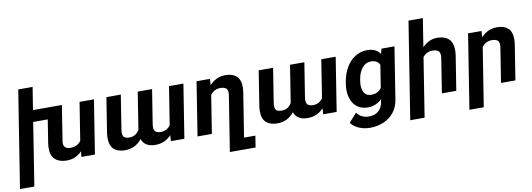

<svg xmlns="http://www.w3.org/2000/svg" viewBox="-68 -1201 5151 1860"><g transform="rotate(-10 2507.0 -271.0)"><path d="M861.8 -528.3 778.3 0H645.5L650.4 -54.2Q618.7 -22 582.5 -6.1Q546.4 9.8 500.5 9.8Q429.2 9.8 388.2 -26.1Q347.2 -62 347.2 -135.7Q347.2 -161.1 351.1 -184.6L387.2 -414.6H244.1L146.5 203.1H5.4L103 -414.6L121.1 -528.3L156.2 -750H297.4L262.2 -528.3H546.4L492.2 -185.5Q490.2 -169.9 490.2 -164.6Q490.2 -133.8 507.3 -119.4Q524.4 -105 554.2 -105Q626 -105 661.1 -155.3L720.2 -528.3Z M1541 -154.3 1600.1 -528.3H1741.7L1658.2 0H1525.4L1529.8 -58.1Q1496.6 -23.4 1458.3 -6.8Q1419.9 9.8 1372.6 9.8Q1321.3 9.8 1287.1 -10.5Q1252.9 -30.8 1240.2 -70.8Q1206.5 -29.8 1166 -10Q1125.5 9.8 1073.7 9.8Q1003.9 9.8 965.1 -25.1Q926.3 -60.1 926.3 -135.3Q926.3 -160.2 930.7 -189.5L984.4 -528.3H1126L1072.8 -191.4Q1070.3 -174.3 1070.3 -163.6Q1070.3 -130.4 1087.4 -117.4Q1104.5 -104.5 1138.2 -104.5Q1200.7 -104.5 1234.9 -163.6L1292.5 -528.3H1433.6L1380.4 -192.4Q1377.9 -175.3 1377.9 -165.5Q1377.9 -131.3 1395.3 -117.9Q1412.6 -104.5 1446.8 -104.5Q1505.4 -104.5 1541 -154.3Z M2340.8 89.4 2322.8 203.1H2069.8L2155.3 -336.9Q2157.7 -353 2157.7 -363.8Q2157.7 -397 2139.6 -410.4Q2121.6 -423.8 2085 -423.8Q2025.4 -423.8 1987.8 -373L1928.7 0H1787.6L1871.1 -528.3H2003.4L1999 -467.8Q2033.2 -503.4 2071.5 -520.8Q2109.9 -538.1 2156.7 -538.1Q2225.1 -538.1 2263.7 -503.7Q2302.2 -469.2 2302.2 -394Q2302.2 -372.1 2297.4 -338.9L2229.5 89.4Z M3039.1 -154.3 3098.1 -528.3H3239.7L3156.2 0H3023.4L3027.8 -58.1Q2994.6 -23.4 2956.3 -6.8Q2918 9.8 2870.6 9.8Q2819.3 9.8 2785.2 -10.5Q2751 -30.8 2738.3 -70.8Q2704.6 -29.8 2664.1 -10Q2623.5 9.8 2571.8 9.8Q2502 9.8 2463.1 -25.1Q2424.3 -60.1 2424.3 -135.3Q2424.3 -160.2 2428.7 -189.5L2482.4 -528.3H2624L2570.8 -191.4Q2568.4 -174.3 2568.4 -163.6Q2568.4 -130.4 2585.4 -117.4Q2602.5 -104.5 2636.2 -104.5Q2698.7 -104.5 2732.9 -163.6L2790.5 -528.3H2931.6L2878.4 -192.4Q2876 -175.3 2876 -165.5Q2876 -131.3 2893.3 -117.9Q2910.6 -104.5 2944.8 -104.5Q3003.4 -104.5 3039.1 -154.3Z M3263.2 125.5 3339.4 39.6Q3381.8 98.1 3458.5 98.1Q3514.6 98.1 3550.8 67.9Q3586.9 37.6 3595.7 -17.6L3600.1 -45.9Q3541.5 9.8 3462.9 9.8Q3407.7 9.8 3367.7 -15.9Q3327.6 -41.5 3306.9 -87.6Q3286.1 -133.8 3286.1 -194.3Q3286.1 -224.6 3291 -253.9L3293.5 -268.1Q3306.2 -348.1 3341.8 -409.2Q3377.4 -470.2 3431.2 -504.2Q3484.9 -538.1 3550.3 -538.1Q3637.7 -538.1 3676.8 -478.5L3689.9 -528.3H3817.9L3737.3 -18.1Q3726.1 53.2 3686 104Q3646 154.8 3584.2 181.4Q3522.5 208 3446.8 208Q3413.1 208 3377.4 199Q3341.8 189.9 3311.3 171.1Q3280.8 152.3 3263.2 125.5ZM3433.1 -257.8Q3429.2 -233.4 3429.2 -213.9Q3429.2 -164.1 3450.9 -134.5Q3472.7 -105 3516.6 -105Q3580.6 -105 3617.2 -153.8L3652.3 -375.5Q3631.8 -423.8 3567.9 -423.8Q3514.6 -423.8 3480 -380.4Q3445.3 -336.9 3434.6 -268.1Z M4077.1 -376.5 3985.4 203.1H3844.2L3995.1 -750H4136.2L4092.3 -471.2Q4125.5 -504.9 4161.1 -521.5Q4196.8 -538.1 4238.8 -538.1Q4310.1 -538.1 4350.3 -502.4Q4390.6 -466.8 4390.6 -389.6Q4390.6 -364.7 4386.2 -335.4L4333 0H4191.4L4244.1 -334Q4246.6 -350.1 4246.6 -360.8Q4246.6 -395 4228.5 -409.4Q4210.4 -423.8 4173.8 -423.8Q4112.3 -423.8 4077.1 -376.5Z M4658.7 -373 4567.4 203.1H4426.3L4542 -528.3H4674.3L4669.9 -467.8Q4704.1 -503.4 4742.4 -520.8Q4780.8 -538.1 4827.6 -538.1Q4896 -538.1 4934.6 -503.7Q4973.1 -469.2 4973.1 -394Q4973.1 -372.1 4968.3 -338.9L4914.6 0H4772.9L4826.2 -336.9Q4828.6 -353 4828.6 -363.8Q4828.6 -397 4810.5 -410.4Q4792.5 -423.8 4755.9 -423.8Q4696.3 -423.8 4658.7 -373Z"/></g></svg>

Font: Mardoto
Style: Bold Italic
Weight: 700
Italic angle: -12°
Designer: Christian Robertson, Vahan Hovhannisyan
Foundry: Google
Version: Version 1.000